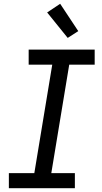

<svg xmlns="http://www.w3.org/2000/svg" viewBox="-20 -998 540 1018"><path d="M27 0V-80H162L257 -655H132V-735H482V-655H347L252 -80H377V0ZM339 -797 230 -932 299 -978 395 -833Z"/></svg>

Font: Iosevka Curly Slab Medium
Style: Italic
Weight: 500
Italic angle: -9°
Monospace: yes
Designer: Belleve Invis
Foundry: Belleve Invis
Version: Version 22.1.2; ttfautohint (v1.8.4)